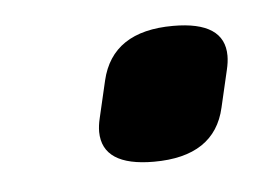

<svg xmlns="http://www.w3.org/2000/svg" viewBox="-27 -154 289 207"><g transform="rotate(-5 117.0 -50.0)"><path d="M166 -122.1Q221.7 -122.1 221.7 -85Q221.7 -78.1 219.7 -69.8L210.4 -29.8Q198.7 22 132.8 22Q77.1 22 76.7 -15.1Q76.7 -22 78.6 -29.8L87.9 -69.8Q100.1 -122.1 166 -122.1Z"/></g></svg>

Font: Caudex
Style: Bold
Weight: 700
Italic angle: -13°
Version: Version 1.04